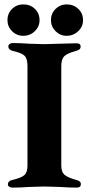

<svg xmlns="http://www.w3.org/2000/svg" viewBox="-20 -851 404 874"><path d="M14 0ZM16 -11Q16 -28 37 -32Q76 -41 90.5 -53.5Q105 -66 105 -97V-551Q105 -584 92 -597Q79 -610 39 -619Q18 -624 18 -640Q18 -647 24 -651Q30 -655 38 -655Q74 -655 113 -652Q163 -650 182 -650Q199 -650 251 -652Q305 -654 328 -654Q347 -654 347 -640Q347 -631 342 -626.5Q337 -622 325 -619Q285 -608 272 -594.5Q259 -581 259 -550V-98Q259 -69 273 -56Q287 -43 327 -32Q338 -29 343 -25Q348 -21 348 -12Q348 3 330 3Q294 3 253 0Q201 -2 182 -2Q162 -2 112 0Q73 3 36 3Q28 3 22 -1Q16 -5 16 -11ZM14 -759Q14 -790 35 -810.5Q56 -831 86 -831Q118 -831 139 -810.5Q160 -790 160 -759Q160 -730 138.5 -709Q117 -688 86 -688Q56 -688 35 -709Q14 -730 14 -759ZM212 -759Q212 -790 233 -810.5Q254 -831 283 -831Q315 -831 336.5 -810.5Q358 -790 358 -759Q358 -730 336 -709Q314 -688 283 -688Q254 -688 233 -709Q212 -730 212 -759Z"/></svg>

Font: EB Garamond
Style: Bold
Weight: 700
Designer: Georg Duffner and Octavio Pardo
Foundry: Georg Duffner
Version: Version 1.000; ttfautohint (v1.6)